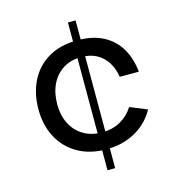

<svg xmlns="http://www.w3.org/2000/svg" viewBox="-111 -848 874 944"><g transform="rotate(-15 326.5 -376.0)"><path d="M320 -752H359V0H320ZM590 -237Q555.5 -173.5 491 -137Q426.5 -100.5 341.5 -100.5Q258.5 -100.5 197.2 -135.5Q136 -170.5 102.8 -232.8Q69.5 -295 69.5 -376Q69.5 -458 101.5 -521.2Q133.5 -584.5 194.5 -620Q255.5 -655.5 342.5 -655.5Q421 -655.5 474.5 -626.8Q528 -598 557.8 -547Q587.5 -496 594 -428H497Q490.5 -470 470.5 -502.2Q450.5 -534.5 417.5 -552.8Q384.5 -571 338.5 -571Q285.5 -571 246.5 -546.5Q207.5 -522 186.2 -478Q165 -434 165 -376Q165 -320.5 186.5 -277.8Q208 -235 248 -210.8Q288 -186.5 343.5 -186.5Q397 -186.5 437.8 -209.8Q478.5 -233 503 -272.5Z"/></g></svg>

Font: Hepta Slab ExtraLight Medium
Style: Regular
Weight: 500
Version: Version 1.100